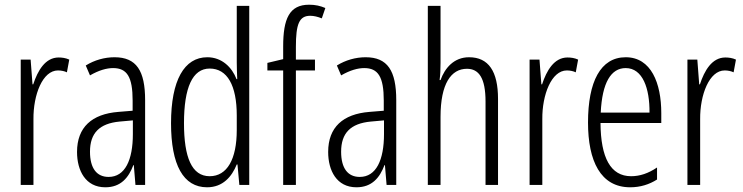

<svg xmlns="http://www.w3.org/2000/svg" viewBox="-20 -785 3153 815"><path d="M229 -541C172 -541 140 -485 121 -427H118L110 -532H68V0H122V-279C121 -383 161 -486 226 -486C240 -486 254 -483 264 -478L274 -532C259 -539 243 -541 229 -541Z M466 -542C424 -542 381 -530 344 -507L362 -465C400 -487 433 -496 460 -496C519 -496 543 -459 543 -358V-315L482 -310C370 -301 307 -245 307 -140C307 -61 343 10 427 10C493 10 526 -31 546 -84H548L555 0H596V-360C596 -485 559 -542 466 -542ZM488 -269 544 -274V-216C544 -106 511 -34 441 -34C391 -34 362 -70 362 -141C362 -220 402 -261 488 -269Z M859 10C926 10 964 -35 985 -87H988L996 0H1038V-760H985V-520C985 -498 986 -476 987 -449H984C965 -499 922 -542 860 -542C762 -542 706 -444 706 -262C706 -85 758 10 859 10ZM870 -37C794 -37 761 -117 761 -262C761 -413 797 -494 870 -494C945 -494 985 -422 985 -295V-233C985 -109 944 -37 870 -37Z M1317 -486V-532H1236V-586C1236 -683 1250 -718 1297 -718C1312 -718 1329 -714 1346 -707L1361 -751C1340 -760 1319 -765 1292 -765C1208 -765 1182 -705 1182 -588V-534L1115 -518V-486H1182V0H1236V-486Z M1532 -542C1490 -542 1447 -530 1410 -507L1428 -465C1466 -487 1499 -496 1526 -496C1585 -496 1609 -459 1609 -358V-315L1548 -310C1436 -301 1373 -245 1373 -140C1373 -61 1409 10 1493 10C1559 10 1592 -31 1612 -84H1614L1621 0H1662V-360C1662 -485 1625 -542 1532 -542ZM1554 -269 1610 -274V-216C1610 -106 1577 -34 1507 -34C1457 -34 1428 -70 1428 -141C1428 -220 1468 -261 1554 -269Z M1850 -519V-760H1796V0H1850V-289C1850 -430 1895 -493 1962 -493C2012 -493 2041 -455 2041 -354V0H2094V-365C2094 -482 2054 -542 1971 -542C1907 -542 1868 -496 1850 -445H1846C1849 -468 1850 -489 1850 -519Z M2389 -541C2332 -541 2300 -485 2281 -427H2278L2270 -532H2228V0H2282V-279C2281 -383 2321 -486 2386 -486C2400 -486 2414 -483 2424 -478L2434 -532C2419 -539 2403 -541 2389 -541Z M2636 -542C2529 -542 2476 -438 2476 -265C2476 -102 2529 10 2655 10C2698 10 2736 -2 2769 -23V-74C2732 -49 2696 -37 2659 -37C2572 -37 2530 -115 2529 -263H2787V-305C2787 -432 2744 -542 2636 -542ZM2636 -496C2708 -496 2738 -410 2737 -307H2530C2536 -435 2574 -496 2636 -496Z M3059 -541C3002 -541 2970 -485 2951 -427H2948L2940 -532H2898V0H2952V-279C2951 -383 2991 -486 3056 -486C3070 -486 3084 -483 3094 -478L3104 -532C3089 -539 3073 -541 3059 -541Z"/></svg>

Font: Noto Sans Devanagari UI ExtraCondensed Light
Style: Regular
Weight: 300
Width: 2
Designer: Jelle Bosma - Monotype Design Team
Foundry: Monotype Imaging Inc.
Version: Version 2.004